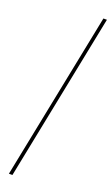

<svg xmlns="http://www.w3.org/2000/svg" viewBox="-182 -861 597 1027"><g transform="rotate(20 117.0 -347.5)"><path d="M234 -824 43 129H23L214 -824Z"/></g></svg>

Font: TypoPRO Montserrat
Style: Italic
Weight: 250
Italic angle: -11.3°
Designer: Julieta Ulanovsky
Foundry: Julieta Ulanovsky
Version: Version 6.001